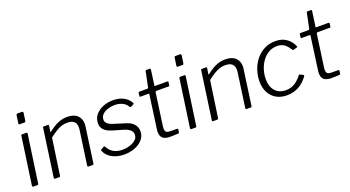

<svg xmlns="http://www.w3.org/2000/svg" viewBox="-52 -1327 3505 1921"><g transform="rotate(-20 1701.0 -366.0)"><path d="M113 -13Q112 -4 109.5 -2Q107 0 98 0H61Q53 0 49.5 -3.5Q46 -7 47 -14L119 -520Q120 -527 122 -528.5Q124 -530 129 -530H175Q181 -530 183.5 -526.5Q186 -523 185 -517ZM207 -649Q206 -641 203 -637Q200 -633 191 -633H143Q136 -633 133.5 -638Q131 -643 133 -650L144 -728Q146 -742 158 -742H207Q212 -742 215.5 -737.5Q219 -733 218 -726Z M290 0Q284 0 281 -4Q278 -8 279 -13L351 -521Q352 -527 353.5 -528.5Q355 -530 360 -530H406Q411 -530 413 -528Q415 -526 414 -520L405 -461Q404 -450 413 -457Q463 -497 511 -518.5Q559 -540 611 -540Q683 -540 719.5 -505.5Q756 -471 756 -415Q756 -409 755.5 -402.5Q755 -396 754 -389L701 -11Q700 -5 697.5 -2.5Q695 0 688 0H645Q639 0 636.5 -4Q634 -8 635 -13L686 -374Q687 -381 687.5 -388Q688 -395 688 -401Q688 -442 665 -463.5Q642 -485 592 -485Q560 -485 531 -475.5Q502 -466 471 -446.5Q440 -427 401 -398L345 -10Q344 -4 341.5 -2Q339 0 332 0H290Z M1026 10Q948 10 893 -22Q838 -54 820 -104Q816 -113 823 -117L855 -134Q860 -136 863.5 -135Q867 -134 869 -129Q888 -89 927 -65Q966 -41 1027 -41Q1048 -41 1076 -46.5Q1104 -52 1130 -64Q1156 -76 1173 -95.5Q1190 -115 1190 -145Q1190 -171 1168 -192Q1146 -213 1096 -227L997 -256Q932 -275 906.5 -304Q881 -333 881 -370Q881 -425 912.5 -462.5Q944 -500 993.5 -520Q1043 -540 1100 -540Q1165 -540 1213 -514.5Q1261 -489 1283 -444Q1286 -441 1285 -438Q1284 -435 1280 -432L1249 -416Q1245 -414 1242 -415.5Q1239 -417 1235 -421Q1218 -453 1182.5 -471Q1147 -489 1097 -489Q1065 -489 1029.5 -478.5Q994 -468 969.5 -445.5Q945 -423 945 -387Q945 -367 961 -349.5Q977 -332 1022 -317L1147 -278Q1201 -262 1227.5 -229.5Q1254 -197 1254 -157Q1254 -115 1234 -84Q1214 -53 1180 -31.5Q1146 -10 1106 0Q1066 10 1026 10Z M1516 0Q1463 0 1438 -21Q1413 -42 1413 -87Q1413 -96 1414 -105Q1415 -114 1416 -123L1464 -471Q1465 -476 1463.5 -477.5Q1462 -479 1457 -479H1371Q1363 -479 1364 -489L1369 -524Q1370 -528 1371.5 -529Q1373 -530 1377 -530H1465Q1469 -530 1472 -533Q1475 -536 1475 -540L1508 -700Q1509 -710 1520 -710H1555Q1561 -710 1562.5 -706.5Q1564 -703 1563 -695L1541 -537Q1540 -533 1541.5 -531.5Q1543 -530 1547 -530H1677Q1682 -530 1684.5 -528Q1687 -526 1686 -522L1681 -486Q1680 -481 1679 -480Q1678 -479 1672 -479H1541Q1532 -479 1530 -469L1483 -133Q1482 -124 1481 -117Q1480 -110 1480 -102Q1480 -71 1494 -61.5Q1508 -52 1534 -52H1607Q1611 -52 1614 -48.5Q1617 -45 1616 -41L1612 -13Q1611 -6 1604 -3Q1594 -2 1577 -1.5Q1560 -1 1543 -0.5Q1526 0 1516 0Z M1796 -13Q1795 -4 1792.5 -2Q1790 0 1781 0H1744Q1736 0 1732.5 -3.5Q1729 -7 1730 -14L1802 -520Q1803 -527 1805 -528.5Q1807 -530 1812 -530H1858Q1864 -530 1866.5 -526.5Q1869 -523 1868 -517ZM1890 -649Q1889 -641 1886 -637Q1883 -633 1874 -633H1826Q1819 -633 1816.5 -638Q1814 -643 1816 -650L1827 -728Q1829 -742 1841 -742H1890Q1895 -742 1898.5 -737.5Q1902 -733 1901 -726Z M1973 0Q1967 0 1964 -4Q1961 -8 1962 -13L2034 -521Q2035 -527 2036.5 -528.5Q2038 -530 2043 -530H2089Q2094 -530 2096 -528Q2098 -526 2097 -520L2088 -461Q2087 -450 2096 -457Q2146 -497 2194 -518.5Q2242 -540 2294 -540Q2366 -540 2402.5 -505.5Q2439 -471 2439 -415Q2439 -409 2438.5 -402.5Q2438 -396 2437 -389L2384 -11Q2383 -5 2380.5 -2.5Q2378 0 2371 0H2328Q2322 0 2319.5 -4Q2317 -8 2318 -13L2369 -374Q2370 -381 2370.5 -388Q2371 -395 2371 -401Q2371 -442 2348 -463.5Q2325 -485 2275 -485Q2243 -485 2214 -475.5Q2185 -466 2154 -446.5Q2123 -427 2084 -398L2028 -10Q2027 -4 2024.5 -2Q2022 0 2015 0H1973Z M2828 -540Q2878 -540 2914 -524Q2950 -508 2975 -481.5Q3000 -455 3015 -419Q3018 -414 3017 -411.5Q3016 -409 3012 -407L2970 -395Q2967 -394 2964.5 -396.5Q2962 -399 2959 -405Q2939 -434 2920 -452.5Q2901 -471 2879.5 -479.5Q2858 -488 2831 -488Q2778 -488 2737 -464Q2696 -440 2667.5 -399.5Q2639 -359 2624.5 -310.5Q2610 -262 2610 -213Q2610 -134 2651 -88Q2692 -42 2764 -42Q2815 -42 2856 -66Q2897 -90 2935 -140Q2940 -146 2946 -142L2979 -126Q2981 -125 2983 -121Q2985 -117 2982 -112Q2963 -85 2939 -62Q2915 -39 2886.5 -23Q2858 -7 2825.5 1.5Q2793 10 2756 10Q2691 10 2643 -18Q2595 -46 2569 -96.5Q2543 -147 2543 -215Q2543 -274 2562 -332Q2581 -390 2618 -437Q2655 -484 2708 -512Q2761 -540 2828 -540Z M3232 0Q3179 0 3154 -21Q3129 -42 3129 -87Q3129 -96 3130 -105Q3131 -114 3132 -123L3180 -471Q3181 -476 3179.5 -477.5Q3178 -479 3173 -479H3087Q3079 -479 3080 -489L3085 -524Q3086 -528 3087.5 -529Q3089 -530 3093 -530H3181Q3185 -530 3188 -533Q3191 -536 3191 -540L3224 -700Q3225 -710 3236 -710H3271Q3277 -710 3278.5 -706.5Q3280 -703 3279 -695L3257 -537Q3256 -533 3257.5 -531.5Q3259 -530 3263 -530H3393Q3398 -530 3400.5 -528Q3403 -526 3402 -522L3397 -486Q3396 -481 3395 -480Q3394 -479 3388 -479H3257Q3248 -479 3246 -469L3199 -133Q3198 -124 3197 -117Q3196 -110 3196 -102Q3196 -71 3210 -61.5Q3224 -52 3250 -52H3323Q3327 -52 3330 -48.5Q3333 -45 3332 -41L3328 -13Q3327 -6 3320 -3Q3310 -2 3293 -1.5Q3276 -1 3259 -0.5Q3242 0 3232 0Z"/></g></svg>

Font: Libre Franklin Thin Light
Style: Italic
Weight: 300
Italic angle: -8°
Version: Version 3.000